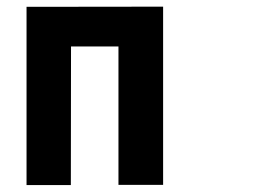

<svg xmlns="http://www.w3.org/2000/svg" viewBox="-20 -544 758 565"><path d="M58.1 -523.9V0.5H188.5L189 -407.2H328.6V0H460V-524.4Z"/></svg>

Font: Tuffy
Style: Bold
Weight: 700
Designer: Thatcher Ulrich, Karoly Barta, Michael Everson
Version: Version 001.270